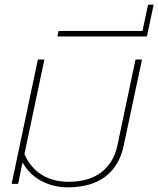

<svg xmlns="http://www.w3.org/2000/svg" viewBox="-20 -791 681 826"><path d="M77 -92 58 0H30L143 -535H171L85 -128Q112 -68 160.5 -38.5Q209 -9 275 -9Q362 -9 415.5 -49.5Q469 -90 485 -165L563 -535H591L512 -164Q494 -78 433.5 -31.5Q373 15 270 15Q212 15 160 -11.5Q108 -38 77 -92Z M232 -658H593L617 -771H641L612 -634H227Z"/></svg>

Font: Prompt Thin
Style: Italic
Weight: 250
Italic angle: -12°
Designer: Katatrad Team
Foundry: CadsonDemak
Version: Version 1.001